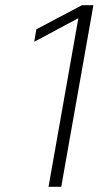

<svg xmlns="http://www.w3.org/2000/svg" viewBox="-20 -720 395 740"><path d="M340 -700 216 0H167L282 -650L112 -559L120 -607L296 -700Z"/></svg>

Font: KoHo Light
Style: Italic
Weight: 300
Italic angle: -10°
Version: Version 1.000; ttfautohint (v1.6)